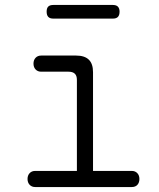

<svg xmlns="http://www.w3.org/2000/svg" viewBox="-20 -754 640 774"><path d="M511 -65Q525 -65 533.5 -56Q542 -47 542 -32.5Q542 -18 534 -9Q526 0 511 0H122Q108 0 99.5 -9Q91 -18 91 -32.5Q91 -47 99.5 -56Q108 -65 122 -65H290V-432Q290 -449 281.5 -457Q273 -465 256 -465H146Q132 -465 123.5 -474Q115 -483 115 -497.5Q115 -512 123.5 -521Q132 -530 146 -530H287Q321 -530 338 -513.5Q355 -497 355 -463V-65ZM195 -679Q181 -679 174.5 -686Q168 -693 168 -707Q168 -721 174.5 -727.5Q181 -734 195 -734H435Q449 -734 455.5 -727Q462 -720 462 -707Q462 -693 455.5 -686Q449 -679 435 -679Z"/></svg>

Font: Maple Mono ExtraLight
Style: Regular
Weight: 275
Monospace: yes
Designer: subframe7536
Version: Version 7.000